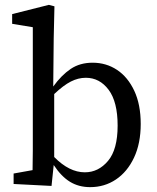

<svg xmlns="http://www.w3.org/2000/svg" viewBox="-20 -757 645 790"><path d="M36 0V-43L114 -57Q115 -94 115 -136.5Q115 -179 115 -213V-645L30 -659V-699L181 -737L204 -731L201 -599L199 -401Q233 -448 271 -473.5Q309 -499 361 -499Q417 -499 461.5 -469.5Q506 -440 532.5 -383.5Q559 -327 559 -247Q559 -167 531.5 -108.5Q504 -50 457 -18.5Q410 13 351 13Q304 13 268 -9Q232 -31 201 -78L192 8ZM333 -437Q302 -437 271.5 -421.5Q241 -406 203 -370V-111Q265 -48 329 -48Q385 -48 424.5 -95Q464 -142 464 -240Q464 -338 427 -387.5Q390 -437 333 -437Z"/></svg>

Font: Source Serif 4 SmText
Style: Regular
Weight: 400
Designer: Frank Grießhammer
Foundry: Adobe
Version: Version 4.005;hotconv 1.1.0;makeotfexe 2.6.0